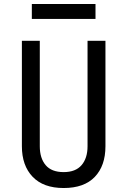

<svg xmlns="http://www.w3.org/2000/svg" viewBox="-20 -935 640 965"><path d="M300 10Q198 10 144 -46.5Q90 -103 90 -200V-730H180V-200Q180 -140 209.5 -105Q239 -70 300 -70Q360 -70 390 -105Q420 -140 420 -200V-730H510V-200Q510 -102 456.5 -46Q403 10 300 10ZM140 -840V-915H460V-840Z"/></svg>

Font: Tiny
Style: Regular
Weight: 400
Designer: Philipp Nurullin, Konstantin Bulenkov
Foundry: JetBrains
Version: Version 2.251; ttfautohint (v1.8.4.7-5d5b)